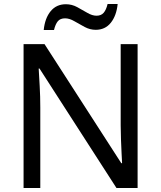

<svg xmlns="http://www.w3.org/2000/svg" viewBox="-20 -933 800 953"><path d="M663 0H558L176 -593H172Q174 -558 177 -506Q180 -454 180 -399V0H97V-714H201L582 -123H586Q585 -139 583.5 -171Q582 -203 580.5 -241Q579 -279 579 -311V-714H663ZM197 -784Q203 -843 231.5 -877.5Q260 -912 307 -912Q337 -912 363.5 -897.5Q390 -883 414 -869Q438 -855 459 -855Q482 -855 494.5 -869.5Q507 -884 514 -913H564Q558 -855 530 -820Q502 -785 455 -785Q427 -785 400.5 -799Q374 -813 349.5 -827.5Q325 -842 303 -842Q279 -842 267 -827.5Q255 -813 248 -784Z"/></svg>

Font: Noto Sans Grantha
Style: Regular
Weight: 400
Designer: Monotype Design Team
Foundry: Monotype Imaging Inc.
Version: Version 2.003; ttfautohint (v1.8.4.7-5d5b)